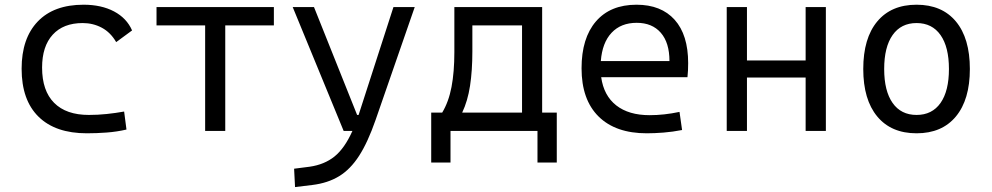

<svg xmlns="http://www.w3.org/2000/svg" viewBox="-20 -547 4142 802"><path d="M342.8 9.8Q211.4 9.8 140.9 -59.6Q70.3 -128.9 70.3 -259.8Q70.3 -386.7 137.5 -457Q204.6 -527.3 329.1 -527.3Q403.3 -527.3 456.3 -499.3Q509.3 -471.2 531.7 -419.9L465.3 -371.1Q441.9 -411.6 405.3 -431.2Q368.7 -450.7 325.2 -450.7Q244.6 -450.7 200.2 -402.1Q155.8 -353.5 155.8 -264.6Q155.8 -168 206.1 -117.4Q256.3 -66.9 351.1 -66.9Q388.7 -66.9 425.8 -70.8Q462.9 -74.7 498.5 -81.1L508.3 -5.9Q468.3 3.4 425.8 6.6Q383.3 9.8 342.8 9.8Z M836.9 0V-440.9H633.8V-517.6H1124V-440.9H920.9V0Z M1212.4 234.4 1208.5 157.7 1273.4 149.4Q1335 140.6 1377.2 106.7Q1419.4 72.8 1452.1 0H1415.5L1202.6 -517.6H1291.5L1471.7 -66.9H1478Q1478.5 -68.4 1479 -70.3L1623.5 -517.6H1712.4L1548.8 -45.9Q1516.6 46.9 1480 103.8Q1443.4 160.6 1396.2 189.2Q1349.1 217.8 1285.2 225.6Z M1781.2 131.8V-76.7H1827.1Q1854 -121.1 1866 -183.6Q1877.9 -246.1 1877.9 -329.1V-517.6H2244.6V-76.7H2305.7V131.8H2225.1V0H1861.8V131.8ZM2160.6 -76.7V-440.9H1953.1V-332.5Q1953.1 -252 1943.4 -188.5Q1933.6 -125 1910.6 -76.7Z M2681.6 9.8Q2551.3 9.8 2480.2 -60.5Q2409.2 -130.9 2409.2 -261.7Q2409.2 -387.7 2469.2 -457.5Q2529.3 -527.3 2638.7 -527.3Q2741.7 -527.3 2798.1 -464.4Q2854.5 -401.4 2854.5 -283.2Q2854.5 -250.5 2851.6 -224.6H2491.2Q2502 -147.5 2554.2 -106.7Q2606.4 -65.9 2693.4 -65.9Q2753.9 -65.9 2818.4 -79.6L2829.1 -3.9Q2789.1 3.9 2751.5 6.8Q2713.9 9.8 2681.6 9.8ZM2489.7 -292H2776.4Q2776.4 -368.7 2740.2 -410.2Q2704.1 -451.7 2639.6 -451.7Q2573.7 -451.7 2534.7 -410.2Q2495.6 -368.7 2489.7 -292Z M3345.2 0V-223.1H3100.1V0H3015.6V-517.6H3100.1V-294.4H3345.2V-517.6H3429.7V0Z M3808.6 9.8Q3702.6 9.8 3644.3 -60.5Q3585.9 -130.9 3585.9 -258.8Q3585.9 -387.2 3644.3 -457.3Q3702.6 -527.3 3808.6 -527.3Q3914.6 -527.3 3972.9 -457.3Q4031.2 -387.2 4031.2 -258.8Q4031.2 -130.9 3972.9 -60.5Q3914.6 9.8 3808.6 9.8ZM3808.6 -66.9Q3873.5 -66.9 3908.7 -116.9Q3943.8 -167 3943.8 -258.8Q3943.8 -350.6 3908.7 -400.6Q3873.5 -450.7 3808.6 -450.7Q3743.7 -450.7 3708.5 -400.6Q3673.3 -350.6 3673.3 -258.8Q3673.3 -167 3708.5 -116.9Q3743.7 -66.9 3808.6 -66.9Z"/></svg>

Font: Cascadia Code PL SemiLight
Style: Regular
Weight: 350
Monospace: yes
Designer: Aaron Bell
Foundry: Saja Typeworks
Version: Version 2404.023; ttfautohint (v1.8.4)